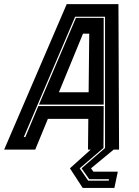

<svg xmlns="http://www.w3.org/2000/svg" viewBox="-65 -720 667 924"><path d="M333 184.5 271.5 90 371.5 0H358.5L360 -148H165.5L104.5 0H-45L256 -700H505L508 0H482L373 90L384.5 106H502L485.5 184.5ZM359.5 149.5H458L459.5 142.5H364.5L327.5 90L440.5 -7.5V-639.5H296.5L49.5 -60.5H57L119.5 -209.5H434L433 -8L318.5 90ZM122.5 -216.5 300.5 -634H434V-216.5ZM218.5 -276H361.5L364.5 -558H334.5Z"/></svg>

Font: Tourney ExtraBold
Style: Italic
Weight: 800
Italic angle: -12°
Version: Version 1.015